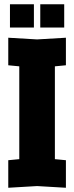

<svg xmlns="http://www.w3.org/2000/svg" viewBox="-20 -882 350 906"><path d="M19 4V-126L71 -131V-569L19 -574V-704L155 -696L291 -704V-574L239 -569V-131L291 -126V4L155 -4ZM27 -752V-862H140V-752ZM170 -752V-862H283V-752Z"/></svg>

Font: Tektur Condensed
Style: Bold
Weight: 700
Width: 3
Designer: Adam Jagosz
Foundry: Adam Jagosz
Version: Version 1.005;gftools[0.9.30]